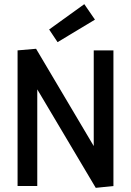

<svg xmlns="http://www.w3.org/2000/svg" viewBox="-20 -904 638 933"><path d="M531.2 0V-659.2H435.5V-194.3L155.3 -667L65.4 -659.2V0H161.1V-469.7L445.3 8.8ZM441.4 -808.6 389.6 -883.8 218.8 -760.7 259.8 -699.2Z"/></svg>

Font: Yaldevi Colombo SemiBold
Style: Regular
Weight: 600
Designer: Sol Matas, Denzil Rajitha, Kosala Senevirathne and Pathum Egodawatta
Foundry: Mooniak
Version: Version 1.020 ; ttfautohint (v1.6)